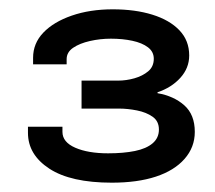

<svg xmlns="http://www.w3.org/2000/svg" viewBox="-20 -820 462 412"><path d="M220 -428Q132 -428 86 -458Q40 -488 40 -535V-548H114V-537Q114 -515 141.5 -503Q169 -491 212 -491Q245 -491 269.5 -496Q294 -501 307.5 -512.5Q321 -524 321 -542Q321 -560 307.5 -569.5Q294 -579 274 -583Q254 -587 235 -587H155V-647H233Q251 -647 268.5 -652Q286 -657 298 -667Q310 -677 310 -694Q310 -709 297.5 -718.5Q285 -728 264 -732.5Q243 -737 218 -737Q195 -737 173 -732Q151 -727 137 -717.5Q123 -708 123 -693V-682H51V-696Q51 -727 73 -750Q95 -773 134 -786.5Q173 -800 222 -800Q270 -800 307 -788.5Q344 -777 365 -755Q386 -733 386 -701Q386 -674 367 -653Q348 -632 318 -622V-620Q353 -614 375.5 -594Q398 -574 398 -537Q398 -504 376 -479Q354 -454 314.5 -441Q275 -428 220 -428Z"/></svg>

Font: Archivo Expanded Medium
Style: Regular
Weight: 500
Width: 7
Designer: Hector Gatti
Foundry: Omnibus-Type
Version: Version 2.001